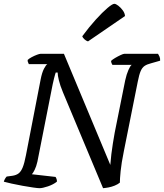

<svg xmlns="http://www.w3.org/2000/svg" viewBox="-31 -986 859 1006"><path d="M176 0Q167 0 142.5 -3.5Q118 -7 87.5 -12.5Q57 -18 30 -24Q3 -30 -11 -34Q-9 -42 -4.5 -49.5Q0 -57 4 -61L34 -65Q54 -68 66.5 -77.5Q79 -87 88 -109Q97 -131 105 -173L182 -570Q189 -606 199.5 -626Q210 -646 217 -650H120Q119 -654 116 -659.5Q113 -665 114 -672Q121 -679 135 -686.5Q149 -694 162.5 -699Q176 -704 181 -704H304L547 -122Q549 -150 552.5 -178.5Q556 -207 560.5 -235Q565 -263 570 -291L625 -565Q632 -597 642 -619.5Q652 -642 659 -646H558Q556 -649 553.5 -655Q551 -661 551 -667Q558 -674 572.5 -682.5Q587 -691 601 -697.5Q615 -704 620 -704H797Q800 -700 804.5 -690Q809 -680 808 -668L759 -654Q739 -649 726.5 -640.5Q714 -632 706 -613.5Q698 -595 691 -559L618 -194Q605 -130 601 -89Q597 -48 597 -29Q586 -20 570 -13.5Q554 -7 538 -4Q522 -1 509 0L299 -502Q284 -538 277.5 -565Q271 -592 271 -606H261Q260 -603 257.5 -595Q255 -587 252 -574.5Q249 -562 245 -544L165 -139Q159 -113 150.5 -96Q142 -79 136 -73L260 -59Q263 -55 265.5 -47.5Q268 -40 267 -34Q248 -19 220 -9.5Q192 0 176 0ZM430 -769Q420 -772 411 -780.5Q402 -789 400 -796Q437 -846 471.5 -884Q506 -922 532 -944Q558 -966 568 -966Q576 -966 589 -956Q602 -946 612.5 -931.5Q623 -917 624 -902Z"/></svg>

Font: Texturina Medium 12pt Medium
Style: Italic
Weight: 500
Italic angle: -11°
Version: Version 1.002